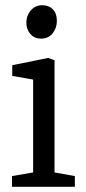

<svg xmlns="http://www.w3.org/2000/svg" viewBox="-20 -716 331 736"><path d="M26 0V-41L107 -55V-411L27 -425V-466L165 -494L189 -485V-55L267 -41V0ZM137 -568Q112 -568 96.5 -585.5Q81 -603 81 -630Q81 -656 98 -676Q115 -696 142 -696Q167 -696 182.5 -680.5Q198 -665 198 -636Q198 -609 182 -588.5Q166 -568 137 -568Z"/></svg>

Font: Faustina
Style: Regular
Weight: 400
Designer: Alfonso Garcia
Foundry: http://www.omnibus-type.com
Version: Version 1.200